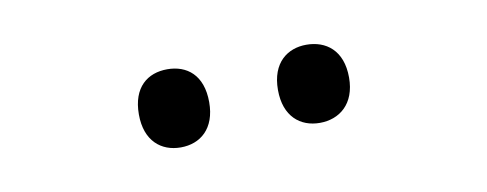

<svg xmlns="http://www.w3.org/2000/svg" viewBox="-28 -797 614 242"><g transform="rotate(-10 279.5 -676.0)"><path d="M145 -676C145 -642 165 -626 190 -626C215 -626 235 -642 235 -676C235 -711 215 -726 190 -726C165 -726 145 -711 145 -676ZM323 -676C323 -642 343 -626 368 -626C393 -626 414 -642 414 -676C414 -711 393 -726 368 -726C344 -726 323 -711 323 -676Z"/></g></svg>

Font: Noto Sans Gurmukhi UI SemiCondensed
Style: Regular
Weight: 400
Width: 4
Designer: Jelle Bosma - Monotype Design Team
Foundry: Monotype Imaging Inc.
Version: Version 2.004